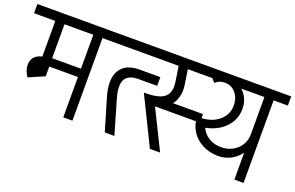

<svg xmlns="http://www.w3.org/2000/svg" viewBox="-106 -935 1905 1239"><g transform="rotate(20 846.5 -315.0)"><path d="M-25 -567V-630H339V-567ZM121 -311V-630H184V-311ZM136 -189V-326H185V-210ZM142 -277V-334H399V-277ZM50 -240Q50 -281 78.5 -303.5Q107 -326 158 -326V-283Q132 -283 118 -271.5Q104 -260 104 -240ZM77 -163Q50 -202 50 -240H104Q104 -221 131 -190ZM77 -163 104 -294H158V-199ZM382 0V-620H445V0ZM284 -567V-630H543V-567Z M602 -219Q569 -332 605.5 -395Q642 -458 740 -458H798L812 -398H754Q719 -398 696.5 -388Q674 -378 663 -358Q652 -338 652.5 -307Q653 -276 665 -234ZM667 0 602 -219 665 -234 733 0ZM797 -398V-458H882V-398ZM493 -567V-630H933V-567Z M1068 -567V-630H1220V-567ZM888 -269V-328H1222V-269ZM854 -268 825 -328Q890 -328 927 -342Q964 -356 977.5 -386Q991 -416 984 -462H1047Q1053 -421 1044 -386Q1035 -351 1014 -324.5Q993 -298 962 -283Q931 -268 892 -268ZM977 0 816 -328H885L1047 0ZM984 -462 963 -600H1026L1047 -462ZM763 -567V-630H1138V-567Z M1212 -246V-300Q1263 -300 1303.5 -319Q1344 -338 1367 -371.5Q1390 -405 1390 -446H1450Q1450 -389 1419 -343.5Q1388 -298 1334 -272Q1280 -246 1212 -246ZM1390 -446Q1390 -481 1377 -508Q1364 -535 1341 -551Q1318 -567 1289 -567V-607Q1335 -607 1371.5 -586Q1408 -565 1429 -529Q1450 -493 1450 -446ZM1113 -567V-630H1630V-567ZM1403 -107Q1343 -108 1295 -133.5Q1247 -159 1220 -202.5Q1193 -246 1193 -300H1256Q1256 -262 1275.5 -232Q1295 -202 1328 -184.5Q1361 -167 1403 -167ZM1403 -107V-167Q1447 -167 1482 -186Q1517 -205 1537 -237.5Q1557 -270 1557 -311H1596Q1596 -253 1570.5 -206.5Q1545 -160 1501.5 -133.5Q1458 -107 1403 -107ZM1222 -542 1190 -577Q1209 -591 1231.5 -599Q1254 -607 1290 -607V-567Q1266 -567 1250 -560.5Q1234 -554 1222 -542ZM1557 0V-620H1620V0ZM1459 -567V-630H1718V-567Z"/></g></svg>

Font: Akshar Light Light
Style: Regular
Weight: 300
Version: Version 1.100